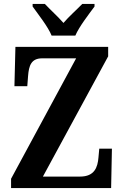

<svg xmlns="http://www.w3.org/2000/svg" viewBox="-20 -951 625 971"><path d="M241 -771H361C380 -816 430 -880 458 -918V-931H396C371 -905 327 -866 301 -835C274 -866 231 -905 207 -931H145V-918C172 -880 223 -816 241 -771ZM36 0H542L546 -199H482L478 -155C474 -105 458 -58 385 -58H197L527 -666V-714H58L53 -515H118L122 -567C126 -619 138 -656 193 -656H365L36 -47Z"/></svg>

Font: Noto Serif Bengali Condensed
Style: Bold
Weight: 700
Width: 3
Designer: Juan Bruce, Universal Thirst, Indian Type Foundry and the Monotype Design Team.
Foundry: Monotype Imaging Inc.
Version: Version 2.003